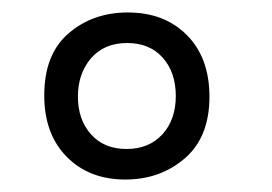

<svg xmlns="http://www.w3.org/2000/svg" viewBox="-20 -684 437 308"><path d="M185 -664Q244 -664 280 -627.5Q316 -591 316 -529Q316 -464 276.5 -430Q237 -396 181 -396Q123 -396 87 -432.5Q51 -469 51 -531Q51 -597 90 -630.5Q129 -664 185 -664ZM184 -615Q147 -615 126 -590.5Q105 -566 105 -529Q105 -492 126 -468.5Q147 -445 183 -445Q219 -445 240.5 -468.5Q262 -492 262 -530Q262 -568 241 -591.5Q220 -615 184 -615Z"/></svg>

Font: Bellota
Style: Regular
Weight: 400
Designer: Kemie Guaida
Foundry: Kemie Guaida
Version: Version 1.000;PS 002.000;hotconv 1.0.70;makeotf.lib2.5.58329